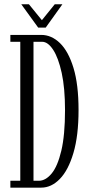

<svg xmlns="http://www.w3.org/2000/svg" viewBox="-20 -860 409 880"><path d="M27.5 0V-31.5H73V-668.5H27.5V-700H169Q216 -700 254.8 -662.5Q293.5 -625 316.8 -548.8Q340 -472.5 340 -355.5Q340 -238 316.5 -158.8Q293 -79.5 254.2 -39.8Q215.5 0 169 0ZM133.5 -31.5H158Q189 -31.5 216.5 -64.5Q244 -97.5 261 -169Q278 -240.5 278 -355.5Q278 -456 262.8 -525.8Q247.5 -595.5 223.5 -632Q199.5 -668.5 173 -668.5H133.5ZM155 -733.5 77.5 -840.5H112.5L172 -767.5L231 -840.5H266L189.5 -733.5Z"/></svg>

Font: Imbue Light
Style: Regular
Weight: 300
Designer: Tyler Finck
Foundry: Etcetera Type Company
Version: Version 1.102